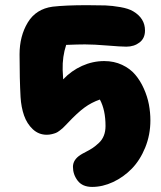

<svg xmlns="http://www.w3.org/2000/svg" viewBox="-20 -527 628 748"><path d="M338.9 201.2Q301.3 201.2 282.7 177Q264.2 152.8 264.2 123Q264.2 95.2 293.9 76.2Q298.8 72.8 314.9 64.5Q331.1 56.2 341.6 49.1Q352.1 42 365 30Q377.9 18.1 384.5 1.5Q391.1 -15.1 391.1 -36.1Q391.1 -98.6 369.1 -139.2Q336.4 -127.9 309.1 -107.9Q281.7 -87.9 244.1 -47.9Q243.2 -46.9 235.1 -38.6Q227.1 -30.3 224.1 -27.6Q221.2 -24.9 212.6 -18.3Q204.1 -11.7 198 -9.3Q191.9 -6.8 182.1 -4.4Q172.4 -2 162.1 -2Q130.9 -2 107.9 -23.4Q85 -44.9 73.7 -77.1Q62.5 -109.4 60.1 -148.9Q56.2 -219.2 56.2 -314.9Q56.2 -386.2 88.1 -439.2Q120.1 -492.2 185.1 -501Q236.3 -506.8 318.8 -506.8Q363.8 -506.8 390.4 -505.9Q417 -504.9 449 -499.3Q481 -493.7 499 -482.9Q544.9 -455.6 544.9 -408.2Q544.9 -377.9 523.7 -361.6Q502.4 -345.2 472.2 -345.2Q451.2 -345.2 398.4 -349.6Q345.7 -354 311 -354Q283.7 -354 237.8 -352.1Q222.7 -306.2 224.1 -254.9Q224.1 -244.1 226.1 -217.8Q257.8 -251.5 299.6 -270.3Q341.3 -289.1 386.2 -289.1Q424.3 -289.1 455.6 -274.4Q486.8 -259.8 506.8 -236.1Q526.9 -212.4 540.5 -181.6Q554.2 -150.9 560.1 -119.9Q565.9 -88.9 565.9 -58.1Q565.9 -2 545.9 47.4Q525.9 96.7 493.7 129.9Q461.4 163.1 420.7 182.1Q379.9 201.2 338.9 201.2Z"/></svg>

Font: Shantell Sans Irregular Bouncy
Style: Regular
Weight: 800
Designer: Stephen Nixon, Anya Danilova, Shantell Martin
Foundry: Arrow Type
Version: Version 1.006;[9816181b4]